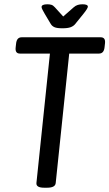

<svg xmlns="http://www.w3.org/2000/svg" viewBox="-20 -874 510 896"><path d="M186 2Q148 2 150 -20L213 -624H73Q50 -624 53 -652L55 -670Q58 -700 81 -700H450Q473 -700 470 -672L468 -654Q465 -624 442 -624H303L240 -20Q238 2 200 2ZM365 -854Q390 -854 390 -843Q390 -835 369 -809L331 -762Q323 -752 309.5 -747Q296 -742 271 -742Q246 -742 234.5 -747Q223 -752 217 -762L189 -809Q183 -819 178.5 -828Q174 -837 174 -841Q174 -854 201 -854Q212 -854 220 -851.5Q228 -849 236 -840L275 -797L324 -840Q333 -848 343 -851Q353 -854 365 -854Z"/></svg>

Font: Asap Condensed Condensed Regular
Style: Italic
Weight: 400
Width: 3
Italic angle: -6°
Designer: Pablo Cosgaya
Foundry: Omnibus-Type
Version: Version 3.001; ttfautohint (v1.8.4.7-5d5b)